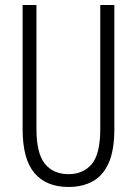

<svg xmlns="http://www.w3.org/2000/svg" viewBox="-20 -800 544 764"><path d="M435 -287Q435 -202 412.5 -151.5Q390 -101 349 -78.5Q308 -56 253 -56Q164 -56 117 -111.5Q70 -167 70 -286V-780H125V-288Q125 -190 158.5 -148.5Q192 -107 253 -107Q311 -107 345 -147Q379 -187 379 -288V-780H435Z"/></svg>

Font: Noto Sans Malayalam UI ExtraCondensed Light
Style: Regular
Weight: 300
Width: 2
Designer: Jelle Bosma - Monotype Design Team
Foundry: Monotype Imaging Inc.
Version: Version 2.104; ttfautohint (v1.8.4.7-5d5b)